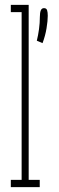

<svg xmlns="http://www.w3.org/2000/svg" viewBox="-20 -770 242 790"><path d="M131.5 -602.5Q137 -624.5 140.5 -650Q144 -675.5 144 -700Q144 -717.5 147.8 -727Q151.5 -736.5 161 -736.5Q171 -736.5 173.8 -728Q176.5 -719.5 176.5 -705Q176.5 -684.5 171.5 -653.8Q166.5 -623 155 -592.5ZM24.5 0V-30H69V-720H24.5V-750H98V-30H143.5V0Z"/></svg>

Font: Imbue Thin 10pt Thin
Style: Regular
Weight: 250
Version: Version 1.102